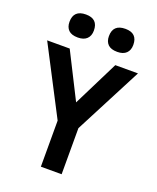

<svg xmlns="http://www.w3.org/2000/svg" viewBox="-165 -1015 908 1112"><g transform="rotate(20 289.0 -459.0)"><path d="M93.5 -845.5Q93.5 -917.8 169.5 -917.8Q243.8 -917.8 243.8 -845.5Q243.8 -812.8 224.8 -794.4Q205.8 -776 169.5 -776Q130.5 -776 112 -794.4Q93.5 -812.8 93.5 -845.5ZM336.5 -845.5Q336.5 -917.8 412.5 -917.8Q486.8 -917.8 486.8 -845.5Q486.8 -812.8 467.8 -794.4Q448.8 -776 412.5 -776Q373.5 -776 355 -794.4Q336.5 -812.8 336.5 -845.5ZM224.8 0V-284L8.8 -700H147.8L289.2 -419.8L428.8 -700H568.5L352.8 -284V0Z"/></g></svg>

Font: Haskoy
Style: Regular
Weight: 400
Designer: Ertekin Erdin
Foundry: Ertekin Erdin
Version: Version 1.500